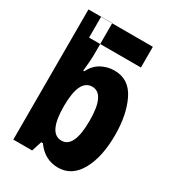

<svg xmlns="http://www.w3.org/2000/svg" viewBox="-187 -862 873 972"><g transform="rotate(30 250.0 -375.5)"><path d="M114 -639V-760H417V-639ZM306 10Q386 10 430.5 -69Q475 -148 475 -277Q475 -396 435 -477.5Q395 -559 310 -559Q269 -559 233.5 -539.5Q198 -520 178 -479H172Q175 -510 177 -533Q179 -556 179 -578V-761H40V0H150L169 -59H179Q228 10 306 10ZM253 -117Q177 -117 177 -275Q177 -432 253 -432Q327 -432 327 -276Q327 -117 253 -117Z"/></g></svg>

Font: Noto Sans Mono Condensed Extra
Style: Regular
Weight: 800
Width: 3
Designer: Monotype Design Team
Foundry: Monotype Imaging Inc.
Version: Version 1.900